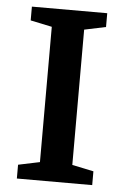

<svg xmlns="http://www.w3.org/2000/svg" viewBox="-49 -684 466 721"><g transform="rotate(5 184.0 -324.0)"><path d="M42 0V-52L123 -69V-579L42 -596V-648H326V-596L245 -579V-69L326 -52V0Z"/></g></svg>

Font: Faustina Light SemiBold
Style: Regular
Weight: 600
Version: Version 1.200